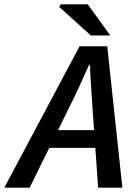

<svg xmlns="http://www.w3.org/2000/svg" viewBox="-76 -868 625 888"><path d="M-56 0 292 -654H420L490 0H378L352 -365Q349 -415 345.5 -465Q342 -515 340 -568H336Q312 -515 289.5 -465.5Q267 -416 241 -365L61 0ZM108 -184 128 -266H421L402 -184ZM344 -704 198 -836 205 -848H330L434 -704Z"/></svg>

Font: Source Sans 3 SemiBold
Style: Italic
Weight: 600
Italic angle: -11°
Designer: Paul D. Hunt
Foundry: Adobe
Version: Version 3.046;hotconv 1.0.118;makeotfexe 2.5.65603